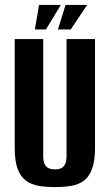

<svg xmlns="http://www.w3.org/2000/svg" viewBox="-20 -750 447 782"><path d="M204 12Q168 12 138 7Q108 2 86 -14Q64 -30 52 -61.5Q40 -93 40 -147V-591H156V-114Q156 -93 162.5 -80.5Q169 -68 180 -64Q191 -60 204 -60Q216 -60 227 -64Q238 -68 244.5 -80.5Q251 -93 251 -114V-591H367V-147Q367 -94 355 -62Q343 -30 321.5 -14Q300 2 269.5 7Q239 12 204 12ZM122 -630 139 -730H228L167 -630ZM216 -630 247 -730H335L268 -630Z"/></svg>

Font: Alumni Sans Thin
Style: Bold
Weight: 700
Version: Version 1.018